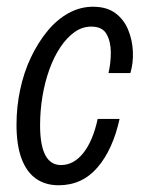

<svg xmlns="http://www.w3.org/2000/svg" viewBox="-20 -540 424 570"><path d="M154 10Q115 10 87 -9.5Q59 -29 44 -69Q29 -109 29 -170Q29 -223 40 -274.5Q51 -326 72 -370Q93 -414 121 -448Q149 -482 183.5 -501Q218 -520 256 -520Q297 -520 322.5 -501Q348 -482 360.5 -451.5Q373 -421 374.5 -387Q376 -353 367 -323H302Q309 -352 309 -384Q309 -416 296.5 -438.5Q284 -461 251 -461Q224 -461 201 -444.5Q178 -428 159 -399.5Q140 -371 126.5 -333.5Q113 -296 106 -253.5Q99 -211 99 -168Q99 -109 114.5 -79.5Q130 -50 161 -50Q199 -50 227.5 -86Q256 -122 270 -187H335Q315 -96 269.5 -43Q224 10 154 10Z"/></svg>

Font: Instrument Sans Condensed
Style: Italic
Weight: 400
Width: 3
Italic angle: -13°
Designer: Rodrigo Fuenzalida
Foundry: fragTYPE
Version: Version 1.000;gftools[0.9.28]